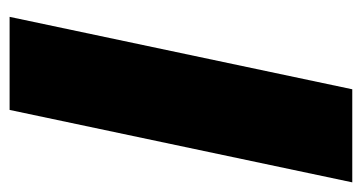

<svg xmlns="http://www.w3.org/2000/svg" viewBox="-197 -557 754 400"><g transform="rotate(90 180.0 -357.0)"><path d="M15.1 0 166 -713.9H359.9L209 0Z"/></g></svg>

Font: Open Sans Extrabold
Style: Italic
Weight: 800
Italic angle: -12°
Foundry: Ascender Corporation
Version: Version 1.10